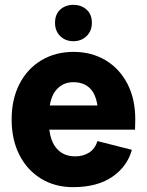

<svg xmlns="http://www.w3.org/2000/svg" viewBox="-20 -758 606 792"><path d="M281 14Q207 14 149.5 -21Q92 -56 60 -119Q28 -182 28 -265Q28 -349 60.5 -412Q93 -475 151 -509.5Q209 -544 283 -544Q358 -544 415.5 -509.5Q473 -475 505.5 -412.5Q538 -350 538 -265Q538 -254 537.5 -244Q537 -234 537 -223H111V-323H427L386 -265Q386 -349 359.5 -384Q333 -419 283 -419Q237 -419 209 -383.5Q181 -348 181 -265Q181 -187 210 -150Q239 -113 290 -113Q323 -113 347.5 -128.5Q372 -144 382 -176L524 -140Q505 -71 443 -28.5Q381 14 281 14ZM283 -588Q250 -588 228.5 -609Q207 -630 207 -664Q207 -699 228.5 -718.5Q250 -738 283 -738Q315 -738 337 -718.5Q359 -699 359 -664Q359 -630 337 -609Q315 -588 283 -588Z"/></svg>

Font: Radio Canada Big
Style: Bold
Weight: 700
Designer: Étienne Aubert Bonn
Foundry: Coppers and Brasses
Version: Version 1.001